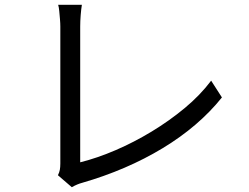

<svg xmlns="http://www.w3.org/2000/svg" viewBox="-20 -764 1040 802"><path d="M222 -32Q228 -44 230 -55Q232 -66 232 -81Q232 -96 232 -137Q232 -178 232 -235Q232 -292 232 -354.5Q232 -417 232 -476.5Q232 -536 232 -582.5Q232 -629 232 -653Q232 -666 230.5 -684Q229 -702 227.5 -718Q226 -734 223 -744H322Q319 -726 317 -700.5Q315 -675 315 -653Q315 -633 315 -595Q315 -557 315 -508.5Q315 -460 315 -406Q315 -352 315 -300Q315 -248 315 -203.5Q315 -159 315 -128Q315 -97 315 -86Q387 -104 463.5 -137Q540 -170 613.5 -214.5Q687 -259 751.5 -312.5Q816 -366 862 -427L907 -357Q810 -236 659.5 -145Q509 -54 322 0Q314 2 303 6.5Q292 11 280 18Z"/></svg>

Font: Noto Sans HK
Style: Regular
Weight: 400
Designer: Ryoko NISHIZUKA 西塚涼子 (kana, bopomofo & ideographs); Paul D. Hunt (Latin, Greek & Cyrillic); Sandoll Communications 산돌커뮤니
Foundry: Adobe
Version: Version 2.004-H2;hotconv 1.0.118;makeotfexe 2.5.65603